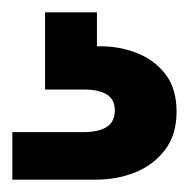

<svg xmlns="http://www.w3.org/2000/svg" viewBox="-20 -27 306 311"><path d="M0 264V187H115Q140 187 153 178.5Q166 170 166 152Q166 134 153 126Q140 118 115 118H53V-7H137V48Q170 47 199.5 58Q229 69 247.5 92.5Q266 116 266 154Q266 191 247.5 215.5Q229 240 199.5 252Q170 264 135 264Z"/></svg>

Font: DM Sans 16pt
Style: Bold
Weight: 700
Version: Version 4.004;gftools[0.9.30]